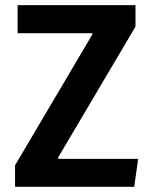

<svg xmlns="http://www.w3.org/2000/svg" viewBox="-20 -721 592 741"><path d="M38.1 0V-83L336.9 -588.9L335.9 -592.8H47.9V-701.2H502.9V-618.2L204.1 -112.8L205.1 -107.9H513.2L498 0Z"/></svg>

Font: LT Hoop SemBd
Style: Regular
Weight: 600
Designer: Daniel Lyons
Foundry: LyonsType
Version: Version 1.000